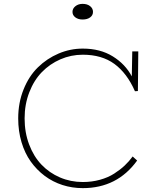

<svg xmlns="http://www.w3.org/2000/svg" viewBox="-20 -949 794 983"><path d="M402.8 -849.1Q380.4 -849.1 365.7 -860.1Q351.1 -871.1 351.1 -888.2Q351.1 -905.3 366 -917.2Q380.9 -929.2 402.8 -929.2Q426.8 -929.2 441.4 -917.5Q456.1 -905.8 456.1 -888.2Q456.1 -870.6 441.4 -859.9Q426.8 -849.1 402.8 -849.1ZM403.8 -668.9Q343.8 -668.9 289.3 -645.3Q234.9 -621.6 194.3 -579.8Q153.8 -538.1 129.9 -476.3Q106 -414.6 106 -342.8Q106 -270.5 129.2 -209.2Q152.3 -147.9 192.4 -106Q232.4 -64 287.1 -40.5Q341.8 -17.1 403.8 -17.1Q450.2 -17.1 491.7 -28.6Q533.2 -40 564.5 -60.1Q595.7 -80.1 618.4 -101.6Q641.1 -123 659.2 -147.9L682.1 -127Q580.1 14.2 403.8 14.2Q349.6 14.2 300 -1.7Q250.5 -17.6 209.2 -48.3Q168 -79.1 137.5 -121.8Q106.9 -164.6 90.1 -221.2Q73.2 -277.8 73.2 -342.8Q73.2 -422.9 100.6 -491Q127.9 -559.1 174.1 -604.2Q220.2 -649.4 279.8 -674.8Q339.4 -700.2 403.8 -700.2Q493.2 -700.2 557.4 -660.4Q621.6 -620.6 654.8 -558.1L657.2 -686H688L686 -482.9L670.9 -481.9Q630.4 -574.2 565.9 -621.6Q501.5 -668.9 403.8 -668.9Z"/></svg>

Font: BioRhyme ExtraLight
Style: Regular
Weight: 275
Designer: Aoife Mooney
Foundry: Aoife Mooney Type
Version: Version 1.500;PS 001.500;hotconv 1.0.88;makeotf.lib2.5.64775